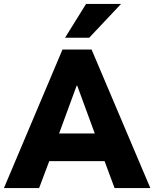

<svg xmlns="http://www.w3.org/2000/svg" viewBox="-33 -957 785 977"><path d="M-13 0 285 -705H433L732 0H550L478 -194L544 -137H172L239 -194L166 0ZM357 -521 252 -235 230 -278H486L465 -235L360 -521ZM298 -765 405 -937H583L421 -765Z"/></svg>

Font: Nunito Sans 10pt SemiCondensed Black
Style: Regular
Weight: 900
Width: 4
Designer: Vernon Adams
Foundry: Vernon Adams
Version: Version 3.101;gftools[0.9.27]